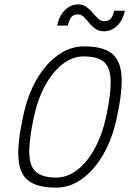

<svg xmlns="http://www.w3.org/2000/svg" viewBox="-20 -844 640 878"><path d="M236 14Q153 14 111.5 -16.5Q70 -47 64.5 -118.5Q59 -190 86 -313Q106 -409 147.5 -480.5Q189 -552 245 -592Q301 -632 364 -632Q447 -632 488.5 -601.5Q530 -571 535.5 -500Q541 -429 514 -305Q494 -210 452.5 -138Q411 -66 355.5 -26Q300 14 236 14ZM237 -32Q288 -32 333.5 -67Q379 -102 413.5 -165.5Q448 -229 466 -313Q488 -418 486 -477.5Q484 -537 454.5 -561.5Q425 -586 363 -586Q312 -586 266.5 -551Q221 -516 186.5 -453Q152 -390 134 -305Q112 -201 114 -141Q116 -81 146 -56.5Q176 -32 237 -32ZM455 -701Q432 -701 416 -712.5Q400 -724 387.5 -739.5Q375 -755 363.5 -766.5Q352 -778 337 -778Q314 -778 304.5 -763.5Q295 -749 290 -727H241Q251 -772 277 -798Q303 -824 338 -824Q359 -824 375 -812.5Q391 -801 404 -785.5Q417 -770 429.5 -758.5Q442 -747 456 -747Q479 -747 488.5 -761Q498 -775 502 -795H551Q542 -752 516 -726.5Q490 -701 455 -701Z"/></svg>

Font: Victor Mono Thin Thin
Style: Italic
Weight: 250
Italic angle: -12°
Monospace: yes
Version: Version 1.561;gftools[0.9.30]